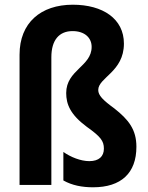

<svg xmlns="http://www.w3.org/2000/svg" viewBox="-20 -785 629 815"><path d="M506 -600C506 -705 417 -765 289 -765C153 -765 63 -688 63 -553V0H198V-542C198 -616 232 -653 288 -653C339 -653 369 -625 369 -586C369 -503 261 -488 261 -390C261 -343 278 -299 348 -247C407 -205 421 -187 421 -154C421 -121 400 -101 359 -101C323 -101 280 -118 249 -140V-19C286 2 329 10 375 10C494 10 559 -50 559 -162C559 -235 526 -277 465 -325C417 -360 397 -380 397 -403C397 -456 506 -480 506 -600Z"/></svg>

Font: Noto Sans Armenian Condensed
Style: Bold
Weight: 700
Width: 3
Designer: Monotype Design Team
Foundry: Monotype Imaging Inc.
Version: Version 2.008